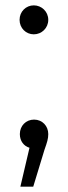

<svg xmlns="http://www.w3.org/2000/svg" viewBox="-20 -550 252 716"><path d="M106 -422C135 -422 160 -445 160 -476C160 -507 135 -530 106 -530C77 -530 53 -507 53 -476C53 -445 77 -422 106 -422ZM107 -104C77 -104 54 -81 54 -50C54 -24 69 -5 90 1L56 146H104L146 8C156 -20 160 -33 160 -50C160 -80 138 -104 107 -104Z"/></svg>

Font: Montserrat Lite
Style: Regular
Weight: 400
Designer: Julieta Ulanovsky
Foundry: Julieta Ulanovsky
Version: Version 7.200;PS 007.200;hotconv 1.0.88;makeotf.lib2.5.64775